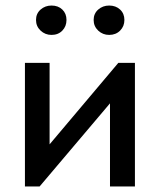

<svg xmlns="http://www.w3.org/2000/svg" viewBox="-20 -673 576 693"><path d="M70 -446H159V-152L407 -446H467V0H377V-300L123 0H70ZM166 -547Q143 -547 126.5 -562.5Q110 -578 110 -601Q110 -624 126.5 -638.5Q143 -653 166 -653Q190 -653 205 -638.5Q220 -624 220 -601Q220 -578 205 -562.5Q190 -547 166 -547ZM374 -547Q351 -547 334.5 -562.5Q318 -578 318 -601Q318 -624 334.5 -638.5Q351 -653 374 -653Q398 -653 413.5 -638.5Q429 -624 429 -601Q429 -578 413.5 -562.5Q398 -547 374 -547Z"/></svg>

Font: Tilda Sans Medium
Style: Regular
Weight: 500
Designer: ParaType Ltd
Foundry: ParaType Ltd
Version: Version 1.009